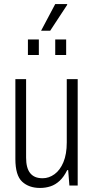

<svg xmlns="http://www.w3.org/2000/svg" viewBox="-20 -917 465 949"><path d="M178 12Q123 12 89.5 -19Q56 -50 56 -131V-526H109V-138Q109 -112 114 -93Q119 -74 129 -61.5Q139 -49 154 -42.5Q169 -36 191 -36Q222 -36 249.5 -56Q277 -76 293.5 -115.5Q310 -155 310 -213V-526H364V0H323L317 -76H312Q296 -43 275 -23.5Q254 -4 229.5 4Q205 12 178 12ZM118 -645V-722H172V-645ZM253 -645V-722H307V-645ZM183 -765 253 -897H312V-893L228 -765Z"/></svg>

Font: Archivo Condensed ExtraLight
Style: Regular
Weight: 250
Width: 3
Designer: Hector Gatti
Foundry: Omnibus-Type
Version: Version 2.001